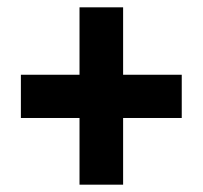

<svg xmlns="http://www.w3.org/2000/svg" viewBox="-20 -616 553 524"><path d="M316 -412H476V-294H316V-112H197V-294H37V-412H197V-596H316Z"/></svg>

Font: Noto Sans Arabic UI Cn XBd
Style: Regular
Weight: 800
Width: 3
Designer: Monotype Design Team, Nadine Chahine and Nizar Qandah
Foundry: Monotype Imaging Inc.
Version: Version 2.010; ttfautohint (v1.8.4.7-5d5b)